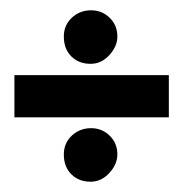

<svg xmlns="http://www.w3.org/2000/svg" viewBox="-20 -762 356 373"><path d="M104 -462Q104 -484 119.5 -498.5Q135 -513 157 -513Q178 -513 193 -498.5Q208 -484 208 -462Q208 -443 192.5 -426Q177 -409 156 -409Q133 -409 118.5 -423.5Q104 -438 104 -462ZM308 -616V-534H8V-616ZM104 -691Q104 -713 119.5 -727.5Q135 -742 157 -742Q178 -742 193 -727.5Q208 -713 208 -691Q208 -672 192.5 -655Q177 -638 156 -638Q133 -638 118.5 -652.5Q104 -667 104 -691Z"/></svg>

Font: Danfo
Style: Regular
Weight: 400
Version: Version 1.000;Glyphs 3.2 (3236)